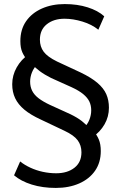

<svg xmlns="http://www.w3.org/2000/svg" viewBox="-20 -734 591 943"><path d="M254 189Q189 189 136 172.5Q83 156 49 127L79 59Q100 76 129 89.5Q158 103 190.5 110Q223 117 256 117Q311 117 345.5 90Q380 63 380 14Q380 -20 361.5 -45Q343 -70 296 -92L180 -147Q130 -170 99.5 -195.5Q69 -221 54.5 -251.5Q40 -282 40 -320Q40 -364 62 -403Q84 -442 121 -467L113 -441Q99 -456 89.5 -477.5Q80 -499 80 -532Q80 -589 108 -629.5Q136 -670 185.5 -692Q235 -714 298 -714Q360 -714 410.5 -698Q461 -682 492 -654L463 -588Q431 -614 385 -628Q339 -642 297 -642Q244 -642 210 -615Q176 -588 176 -539Q176 -505 194.5 -480Q213 -455 260 -432L376 -378Q428 -353 458.5 -327Q489 -301 502 -271.5Q515 -242 515 -205Q515 -161 493.5 -123.5Q472 -86 435 -61L443 -85Q456 -71 465.5 -48.5Q475 -26 475 8Q475 64 447 104.5Q419 145 369 167Q319 189 254 189ZM128 -333Q128 -308 138 -288Q148 -268 169.5 -251.5Q191 -235 225 -219L326 -173Q359 -157 381 -140Q403 -123 415 -107L391 -105Q410 -123 419 -146Q428 -169 428 -192Q428 -216 419 -235Q410 -254 389 -271.5Q368 -289 331 -306L231 -351Q199 -367 176 -384Q153 -401 140 -417L164 -419Q146 -401 137 -378.5Q128 -356 128 -333Z"/></svg>

Font: Nunito Sans 7pt Medium
Style: Regular
Weight: 500
Designer: Vernon Adams
Foundry: Vernon Adams
Version: Version 3.101;gftools[0.9.27]